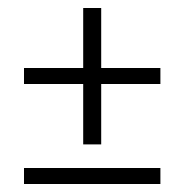

<svg xmlns="http://www.w3.org/2000/svg" viewBox="-20 -513 461 480"><path d="M233 -343H381V-303H233V-152H188V-303H40V-343H188V-493H233ZM40 -53V-93H381V-53Z"/></svg>

Font: Khand Light
Style: Regular
Weight: 300
Designer: Devanagari: Sanchit Sawaria, Jyotish Sonowal; Latin: Satya Rajpurohit
Foundry: Indian Type Foundry
Version: Version 1.101;PS 1.0;hotconv 1.0.78;makeotf.lib2.5.61930; tt